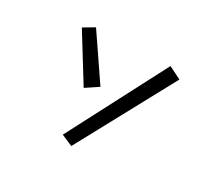

<svg xmlns="http://www.w3.org/2000/svg" viewBox="-145 -910 1291 1195"><g transform="rotate(30 500.0 -312.0)"><path d="M767 -682 857 -637 481 58 400 23ZM169 -614 245 -659 454 -352 367 -294Z"/></g></svg>

Font: Stick
Style: Regular
Weight: 400
Designer: Fontworks Inc.
Foundry: Fontworks Inc.
Version: Version 1.100